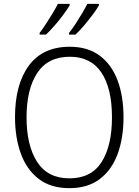

<svg xmlns="http://www.w3.org/2000/svg" viewBox="-20 -968 721 998"><path d="M622 -358Q622 -252 592 -169Q562 -86 499.5 -38Q437 10 341 10Q243 10 180.5 -38.5Q118 -87 88 -170.5Q58 -254 58 -359Q58 -529 130 -627Q202 -725 343 -725Q436 -725 498 -679Q560 -633 591 -550.5Q622 -468 622 -358ZM118 -358Q118 -212 173 -126.5Q228 -41 341 -41Q454 -41 508 -125.5Q562 -210 562 -358Q562 -509 507 -591Q452 -673 343 -673Q229 -673 173.5 -588.5Q118 -504 118 -358ZM494 -940Q483 -920 462 -892Q441 -864 417 -835.5Q393 -807 372 -788H339V-797Q355 -817 373 -844.5Q391 -872 407.5 -900Q424 -928 434 -948H494ZM342 -940Q330 -920 309.5 -892Q289 -864 264.5 -836Q240 -808 219 -788H186V-797Q202 -818 220 -845.5Q238 -873 254.5 -900.5Q271 -928 281 -948H342Z"/></svg>

Font: Noto Sans Kannada SemiCondensed Light
Style: Regular
Weight: 300
Width: 4
Designer: Jelle Bosma - Monotype Design Team
Foundry: Monotype Imaging Inc.
Version: Version 2.005; ttfautohint (v1.8.4.7-5d5b)